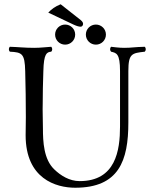

<svg xmlns="http://www.w3.org/2000/svg" viewBox="-20 -869 708 899"><path d="M181 -269C181 -291 180 -312 180 -331C180 -350 179 -368 180 -383C180 -433 181 -475 183 -536C185 -619 199 -625 220 -627C226 -633 226 -644 220 -650C200 -649 171 -645 140 -645C95 -645 63 -649 26 -650C20 -644 20 -633 26 -627C83 -624 96 -619 98 -536C100 -453 101 -404 101 -321C101 -278 100 -269 100 -236C100 -32 242 10 332 10C537 10 581 -117 581 -295V-536C581 -619 598 -620 658 -627C664 -633 664 -644 658 -650C609 -649 598 -645 561 -645C537 -645 509 -649 500 -650C494 -644 494 -633 500 -627C525 -621 542 -619 542 -536V-277C542 -165 522 -21 353 -21C305 -21 264 -47 234 -76C185 -123 181 -204 181 -269ZM264 -849C238 -839 220 -825 206 -810L324 -754C341 -746 351 -744 358 -744C364 -744 369 -750 369 -757C369 -763 366 -768 358 -775ZM238 -707C238 -681 259 -660 285 -660C311 -660 332 -681 332 -707C332 -733 311 -754 285 -754C259 -754 238 -733 238 -707ZM382 -707C382 -681 403 -660 429 -660C455 -660 476 -681 476 -707C476 -733 455 -754 429 -754C403 -754 382 -733 382 -707Z"/></svg>

Font: Libertinus Serif Display
Style: Regular
Weight: 400
Designer: Philipp H. Poll, Khaled Hosny
Foundry: Caleb Maclennan
Version: Version 7.050;RELEASE